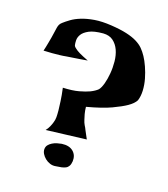

<svg xmlns="http://www.w3.org/2000/svg" viewBox="-129 -785 766 876"><g transform="rotate(20 254.0 -346.5)"><path d="M214.8 -504.9Q197.3 -502 179.7 -499Q162.1 -496.1 148.4 -494.1Q131.8 -491.2 117.2 -489.3Q102.5 -486.3 85 -484.4Q70.3 -482.4 50.8 -481Q31.2 -479.5 9.8 -478.5Q11.7 -486.3 14.2 -498Q16.6 -509.8 18.6 -520.5Q21.5 -533.2 23.4 -546.9Q26.4 -564.5 27.8 -576.2Q29.3 -587.9 30.8 -596.7Q32.2 -605.5 35.2 -612.3Q38.1 -619.1 45.9 -626Q57.6 -636.7 75.7 -649.9Q93.8 -663.1 119.6 -673.3Q145.5 -683.6 180.2 -689.5Q214.8 -695.3 260.7 -692.4Q306.6 -689.5 336.9 -682.6Q367.2 -675.8 387.7 -665.5Q408.2 -655.3 421.4 -642.1Q434.6 -628.9 446.3 -611.3Q458 -593.8 469.2 -568.8Q480.5 -543.9 488.3 -516.6Q496.1 -489.3 497.6 -461.9Q499 -434.6 492.2 -413.1Q483.4 -395.5 458 -377.9Q435.5 -362.3 394 -342.8Q352.5 -323.2 279.3 -303.7Q281.2 -285.2 285.2 -270.5Q289.1 -255.9 293 -245.1Q296.9 -232.4 302.7 -222.7Q308.6 -213.9 313.5 -203.1Q318.4 -194.3 323.7 -184.1Q329.1 -173.8 334 -165L142.6 -141.6Q151.4 -152.3 156.7 -164.6Q162.1 -176.8 165 -187.5Q168.9 -200.2 168.9 -212.9Q168.9 -226.6 167 -246.1Q165 -262.7 161.6 -288.6Q158.2 -314.5 150.4 -349.6Q196.3 -351.6 226.1 -359.9Q255.9 -368.2 274.4 -377Q295.9 -387.7 307.6 -399.4Q316.4 -410.2 322.8 -433.1Q329.1 -456.1 331.5 -484.4Q334 -512.7 331.1 -542.5Q328.1 -572.3 317.4 -595.7Q306.6 -619.1 287.6 -633.3Q268.6 -647.5 239.3 -645.5Q195.3 -641.6 172.9 -629.4Q150.4 -617.2 141.6 -602.5Q132.8 -587.9 133.3 -573.2Q133.8 -558.6 135.7 -551.8Q136.7 -544.9 146.5 -538.1Q154.3 -531.2 170.4 -523.4Q186.5 -515.6 214.8 -504.9ZM233.4 -107.4Q268.6 -112.3 288.6 -95.7Q308.6 -79.1 307.6 -49.8Q306.6 -35.2 301.8 -26.4Q296.9 -17.6 288.6 -13.2Q280.3 -8.8 269 -6.3Q257.8 -3.9 243.2 -2Q228.5 1 214.8 -3.4Q201.2 -7.8 190.4 -16.6Q179.7 -25.4 173.3 -36.1Q167 -46.9 167 -57.6Q167 -69.3 173.3 -77.6Q179.7 -85.9 189.9 -92.3Q200.2 -98.6 211.4 -102.1Q222.7 -105.5 233.4 -107.4Z"/></g></svg>

Font: Irish Grover
Style: Regular
Weight: 400
Designer: Squid
Foundry: Font Diner, Inc DBA Sideshow
Version: Version 1.001